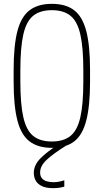

<svg xmlns="http://www.w3.org/2000/svg" viewBox="-20 -760 540 1000"><path d="M257 220Q217 220 194.5 207.5Q172 195 164 177Q156 159 156 141Q156 100 190.5 65Q225 30 284 -7L322 0Q258 40 223.5 72Q189 104 189 138Q189 159 199.5 170Q210 181 226.5 185Q243 189 259 189Q274 189 288.5 186Q303 183 315 179V212Q302 216 287.5 218Q273 220 257 220ZM250 10Q178 10 134 -23.5Q90 -57 70.5 -133Q51 -209 51 -335V-395Q51 -522 70.5 -597.5Q90 -673 134 -706.5Q178 -740 250 -740Q323 -740 366.5 -706.5Q410 -673 429.5 -597.5Q449 -522 449 -395V-335Q449 -209 429.5 -133Q410 -57 366.5 -23.5Q323 10 250 10ZM250 -23Q311 -23 347 -52Q383 -81 398.5 -149.5Q414 -218 414 -336V-394Q414 -512 398.5 -580.5Q383 -649 347 -678Q311 -707 250 -707Q189 -707 153 -678Q117 -649 101.5 -580.5Q86 -512 86 -394V-336Q86 -218 101.5 -149.5Q117 -81 153 -52Q189 -23 250 -23Z"/></svg>

Font: M PLUS 1 Code ExtraLight
Style: Regular
Weight: 250
Designer: Coji Morishita
Foundry: UNDERFOREST DESIGN
Version: Version 1.002